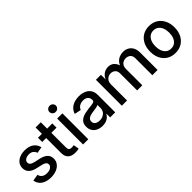

<svg xmlns="http://www.w3.org/2000/svg" viewBox="164 -1785 2829 2829"><g transform="rotate(-45 1578.5 -370.0)"><path d="M265.1 11.2Q205.6 11.2 158.9 -6.3Q112.3 -23.9 82.8 -58.1Q53.2 -92.3 44.4 -142.1L147.9 -159.2Q157.7 -117.2 187.7 -96.4Q217.8 -75.7 265.6 -75.7Q316.4 -75.7 346.4 -96.7Q376.5 -117.7 376.5 -147.9Q376.5 -173.8 357.2 -190.4Q337.9 -207 300.3 -215.3L209.5 -235.8Q134.3 -252.9 96.9 -290.3Q59.6 -327.6 59.6 -386.2Q59.6 -434.6 86.2 -470.9Q112.8 -507.3 160.2 -527.6Q207.5 -547.9 269 -547.9Q328.1 -547.9 371.1 -529.8Q414.1 -511.7 440.4 -479.7Q466.8 -447.8 476.1 -404.8L377.4 -387.7Q369.1 -418 343.5 -440.2Q317.9 -462.4 270 -462.4Q226.1 -462.4 197.5 -442.6Q168.9 -422.9 168.9 -392.1Q168.9 -365.7 188.5 -349.1Q208 -332.5 250.5 -322.8L338.9 -303.2Q415 -286.1 451.4 -250Q487.8 -213.9 487.8 -156.7Q487.8 -106.9 459.5 -69.1Q431.2 -31.2 380.9 -10Q330.6 11.2 265.1 11.2Z M837.9 -540V-451.7H539.6V-540ZM621.6 -671.9H730V-146.5Q730 -114.3 743.4 -99.9Q756.8 -85.4 788.1 -85.4Q797.4 -85.4 811 -87.2Q824.7 -88.9 834.5 -90.3L850.1 -2.9Q833.5 1.5 814 3.7Q794.4 5.9 775.9 5.9Q701.2 5.9 661.4 -31Q621.6 -67.9 621.6 -136.2Z M939 0V-540H1047.9V0ZM993.7 -624Q965.8 -624 946 -642.8Q926.3 -661.6 926.3 -688.5Q926.3 -715.3 946 -733.9Q965.8 -752.4 993.7 -752.4Q1022 -752.4 1041.7 -733.9Q1061.5 -715.3 1061.5 -688.5Q1061.5 -661.6 1041.7 -642.8Q1022 -624 993.7 -624Z M1339.4 11.2Q1287.6 11.2 1246.1 -7.6Q1204.6 -26.4 1180.2 -63Q1155.8 -99.6 1155.8 -152.8Q1155.8 -198.7 1173.6 -228.3Q1191.4 -257.8 1221.4 -275.1Q1251.5 -292.5 1288.6 -301.3Q1325.7 -310.1 1364.7 -314.9Q1413.1 -320.3 1442.9 -324.2Q1472.7 -328.1 1486.6 -336.4Q1500.5 -344.7 1500.5 -363.8V-366.7Q1500.5 -396 1488.8 -416.5Q1477.1 -437 1453.9 -448.2Q1430.7 -459.5 1397 -459.5Q1362.3 -459.5 1337.2 -448.5Q1312 -437.5 1296.4 -420.4Q1280.8 -403.3 1273.9 -383.8L1170.9 -404.8Q1186.5 -453.6 1219.5 -485.1Q1252.4 -516.6 1298.1 -532Q1343.8 -547.4 1396 -547.4Q1432.1 -547.4 1469.7 -538.6Q1507.3 -529.8 1538.8 -508.8Q1570.3 -487.8 1589.6 -451.7Q1608.9 -415.5 1608.9 -360.8V0H1503.4V-74.2H1498.5Q1487.8 -53.2 1467.3 -33.4Q1446.8 -13.7 1415 -1.2Q1383.3 11.2 1339.4 11.2ZM1363.8 -75.2Q1407.2 -75.2 1438 -92Q1468.8 -108.9 1484.9 -136.5Q1501 -164.1 1501 -195.8V-263.2Q1495.1 -257.8 1479.7 -253.4Q1464.4 -249 1444.3 -245.6Q1424.3 -242.2 1405 -239.5Q1385.7 -236.8 1371.6 -234.9Q1341.8 -231 1317.1 -221.7Q1292.5 -212.4 1277.8 -195.8Q1263.2 -179.2 1263.2 -151.9Q1263.2 -127 1275.9 -109.9Q1288.6 -92.8 1311.3 -84Q1334 -75.2 1363.8 -75.2Z M1746.6 0V-540H1850.6L1853 -416.5H1844.2Q1856.4 -461.4 1880.9 -491Q1905.3 -520.5 1938 -534.9Q1970.7 -549.3 2006.3 -549.3Q2065.9 -549.3 2103.8 -512.9Q2141.6 -476.6 2153.8 -413.1H2139.6Q2150.4 -456.5 2176.5 -486.8Q2202.6 -517.1 2239.5 -533.2Q2276.4 -549.3 2318.8 -549.3Q2367.2 -549.3 2406.5 -528.3Q2445.8 -507.3 2468.8 -465.8Q2491.7 -424.3 2491.7 -362.3V0H2382.3V-351.1Q2382.3 -405.8 2352.3 -430.2Q2322.3 -454.6 2281.2 -454.6Q2247.6 -454.6 2223.1 -440.2Q2198.7 -425.8 2185.8 -400.9Q2172.9 -376 2172.9 -343.3V0H2065.4V-357.9Q2065.4 -401.9 2037.6 -428.2Q2009.8 -454.6 1966.3 -454.6Q1937 -454.6 1911.6 -440.7Q1886.2 -426.8 1870.8 -399.9Q1855.5 -373 1855.5 -333V0Z M2858.4 11.2Q2781.7 11.2 2724.6 -23.7Q2667.5 -58.6 2636 -121.3Q2604.5 -184.1 2604.5 -267.6Q2604.5 -351.6 2636 -414.6Q2667.5 -477.5 2724.6 -512.7Q2781.7 -547.9 2858.4 -547.9Q2935.1 -547.9 2992.2 -512.7Q3049.3 -477.5 3081.1 -414.6Q3112.8 -351.6 3112.8 -267.6Q3112.8 -184.1 3081.1 -121.3Q3049.3 -58.6 2992.2 -23.7Q2935.1 11.2 2858.4 11.2ZM2858.4 -80.6Q2906.2 -80.6 2938.5 -105.7Q2970.7 -130.9 2986.6 -173.1Q3002.4 -215.3 3002.4 -267.6Q3002.4 -320.3 2986.6 -362.8Q2970.7 -405.3 2938.5 -430.7Q2906.2 -456.1 2858.4 -456.1Q2810.5 -456.1 2778.8 -430.7Q2747.1 -405.3 2731 -362.8Q2714.8 -320.3 2714.8 -267.6Q2714.8 -215.3 2731 -173.1Q2747.1 -130.9 2778.8 -105.7Q2810.5 -80.6 2858.4 -80.6Z"/></g></svg>

Font: V-Inter
Style: Medium-500
Weight: 500
Designer: Rasmus Andersson
Foundry: rsms
Version: Version 4.000;git-4146feb